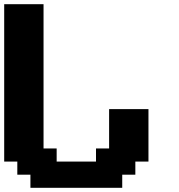

<svg xmlns="http://www.w3.org/2000/svg" viewBox="-20 -895 852 915"><path d="M125 0H562.5V-62.5H625V-125H687.5V-375H500V-187.5H437.5V-125H250V-187.5H187.5V-875H0V-125H62.5V-62.5H125Z"/></svg>

Font: Faithful 32x
Style: Semibold
Weight: 400
Foundry: Faithful Resource Pack
Version: Version 1.0; January 27, 2023